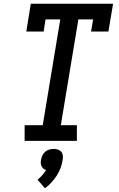

<svg xmlns="http://www.w3.org/2000/svg" viewBox="-20 -755 640 1029"><path d="M112 0V-84H209L303 -651H224L214 -586H121L145 -735H586L561 -586H468L479 -651H400L306 -84H392V0ZM221 254 181 208Q195 197 206.5 184Q218 171 227 156Q219 154 212.5 148.5Q206 143 202.5 135Q199 127 198.5 118.5Q198 110 200 101Q202 89 207.5 77.5Q213 66 222.5 58Q232 50 244 46.5Q256 43 268 43Q279 43 290 46.5Q301 50 308 58Q315 66 316.5 77.5Q318 89 316 101Q313 123 305 144.5Q297 166 284.5 185.5Q272 205 256 222.5Q240 240 221 254Z"/></svg>

Font: Iosevka Slab Medium Extended
Style: Italic
Weight: 500
Width: 7
Italic angle: -9°
Monospace: yes
Designer: Belleve Invis
Foundry: Belleve Invis
Version: Version 11.1.0; ttfautohint (v1.8.3)